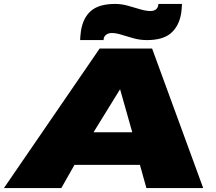

<svg xmlns="http://www.w3.org/2000/svg" viewBox="-60 -957 1101 977"><path d="M-40 0 447 -710H714L974 0H685L652 -118H319L252 0ZM416 -284H613L551 -503ZM348 -753Q348 -766 349.5 -778Q351 -790 352 -800Q363 -868 404 -902.5Q445 -937 526 -937Q558 -937 590.5 -928Q623 -919 652.5 -910Q682 -901 705 -901Q739 -901 745 -929Q746 -934 746 -937H866Q866 -925 864.5 -913Q863 -901 862 -890Q851 -824 810 -788.5Q769 -753 688 -753Q653 -753 620 -762Q587 -771 559 -780Q531 -789 509 -789Q493 -789 482 -781.5Q471 -774 468 -762Q467 -756 467 -753Z"/></svg>

Font: Georama ExtraExtended ExtraBold
Style: Italic
Weight: 800
Width: 8
Italic angle: -9°
Designer: Jean-Baptiste Levee
Foundry: Production Type
Version: Version 1.000